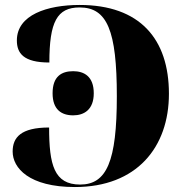

<svg xmlns="http://www.w3.org/2000/svg" viewBox="-20 -744 749 774"><path d="M282 10C531 10 661 -150 661 -366C661 -587 544 -724 301 -724C170 -724 48 -684 48 -581C48 -530 74 -492 179 -492C179 -656 210 -714 301 -714C412 -714 451 -621 451 -356C451 -93 410 0 303 0C198 0 178 -80 178 -230C64 -230 31 -190 31 -133C31 -67 97 10 282 10ZM275 -279C319 -279 358 -302 358 -368C358 -436 319 -457 275 -457C228 -457 192 -436 192 -368C192 -302 228 -279 275 -279Z"/></svg>

Font: Noto Serif Display Black
Style: Regular
Weight: 900
Designer: Monotype Design Team
Foundry: Monotype Imaging Inc.
Version: Version 2.009